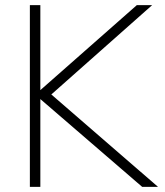

<svg xmlns="http://www.w3.org/2000/svg" viewBox="-20 -732 645 752"><path d="M599 0H537L138 -344V0H97V-712H138V-379L516 -712H576L181 -362Z"/></svg>

Font: MuliDisplayVN ExtraLight
Style: Regular
Weight: 200
Designer: Vernon Adams
Foundry: Vernon Adams
Version: Version 2.100